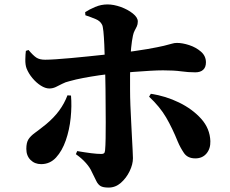

<svg xmlns="http://www.w3.org/2000/svg" viewBox="-20 -798 1040 868"><path d="M471 50Q446 50 434.5 43Q423 36 415.5 20.5Q408 5 395 -21Q387 -40 368.5 -61Q350 -82 323 -101L329 -115Q364 -109 391.5 -105.5Q419 -102 438 -102Q446 -102 450 -105Q454 -108 455 -118Q457 -139 457.5 -172.5Q458 -206 458 -245.5Q458 -285 457.5 -324Q457 -363 457 -395Q457 -417 456 -450.5Q455 -484 454 -522.5Q453 -561 451.5 -596Q450 -631 447.5 -656Q445 -681 441 -687Q433 -703 413 -711.5Q393 -720 366 -729L365 -743Q383 -755 410 -766.5Q437 -778 466 -778Q494 -778 526 -766.5Q558 -755 580.5 -737Q603 -719 603 -701Q603 -688 598.5 -678.5Q594 -669 589 -660Q584 -651 581 -637Q576 -613 573 -583Q570 -553 569 -520Q568 -487 568 -454.5Q568 -422 568 -395Q568 -360 569.5 -322Q571 -284 573 -247.5Q575 -211 576.5 -178.5Q578 -146 579.5 -121.5Q581 -97 581 -83Q581 -55 566 -24Q551 7 526.5 28.5Q502 50 471 50ZM166 -56Q137 -56 118 -75Q99 -94 99 -125Q99 -153 108.5 -168Q118 -183 138 -197.5Q158 -212 188 -236Q224 -266 247.5 -298Q271 -330 285 -367L301 -366Q305 -319 299.5 -265Q294 -211 277.5 -163.5Q261 -116 233.5 -86Q206 -56 166 -56ZM203 -398Q185 -398 164.5 -411Q144 -424 126.5 -445Q109 -466 100 -489Q94 -505 94.5 -529.5Q95 -554 97 -568L109 -572Q130 -547 144.5 -537.5Q159 -528 184 -528Q201 -528 232 -530Q263 -532 301 -535.5Q339 -539 378 -543Q417 -547 449.5 -550.5Q482 -554 502 -556Q594 -567 645 -576Q696 -585 721 -591Q746 -597 757 -600.5Q768 -604 780 -604Q805 -604 835.5 -594Q866 -584 888.5 -564.5Q911 -545 911 -516Q911 -494 898.5 -482.5Q886 -471 863 -471Q831 -471 799 -475.5Q767 -480 717 -480Q692 -480 658 -478Q624 -476 584.5 -473Q545 -470 502 -466Q466 -463 428.5 -457.5Q391 -452 356.5 -445.5Q322 -439 294 -431Q276 -427 261 -419Q246 -411 232 -404.5Q218 -398 203 -398ZM863 -82Q828 -82 811.5 -106.5Q795 -131 784 -157Q759 -219 731 -267Q703 -315 654 -361L662 -374Q729 -364 789.5 -334.5Q850 -305 889.5 -261Q929 -217 931 -160Q932 -126 913.5 -104Q895 -82 863 -82Z"/></svg>

Font: Noto Serif SC ExtraLight Black
Style: Regular
Weight: 900
Version: Version 2.002-H1;hotconv 1.1.0;makeotfexe 2.6.0